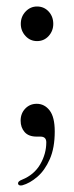

<svg xmlns="http://www.w3.org/2000/svg" viewBox="-20 -422 228 591"><path d="M94 -295.5Q73 -295.5 58.5 -311.2Q44 -327 44 -348.5Q44 -371 58.8 -386.5Q73.5 -402 94 -402Q115.5 -402 129.8 -386.5Q144 -371 144 -348.5Q144 -327 129.8 -311.2Q115.5 -295.5 94 -295.5ZM93 -1.5Q68 -1.5 55.8 -15.5Q43.5 -29.5 43.5 -50.5Q43.5 -73 57.8 -87.8Q72 -102.5 93 -102.5Q117 -102.5 132.8 -82Q148.5 -61.5 148.5 -17.5Q148.5 33.5 133.2 68Q118 102.5 95 122.2Q72 142 48.5 148.5Q37 150.5 35.5 143.5Q34.5 136 48 131Q85 116 103.8 83.8Q122.5 51.5 122.5 16Q122.5 -1.5 104.5 -1.5Z"/></svg>

Font: Fraunces 72pt S000 Light
Style: Regular
Weight: 300
Version: Version 1.000; ttfautohint (v1.8.3)